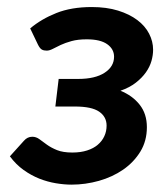

<svg xmlns="http://www.w3.org/2000/svg" viewBox="-20 -512 467 540"><path d="M64.9 -432.1Q96.2 -458.5 138.4 -475.3Q180.7 -492.2 237.8 -492.2Q279.8 -492.2 312 -482.2Q344.2 -472.2 366.2 -455.6Q388.2 -439 399.4 -417.2Q410.6 -395.5 410.6 -372.1Q410.6 -356.9 406 -340.6Q401.4 -324.2 390.4 -308.6Q379.4 -293 361.8 -279.3Q344.2 -265.6 318.8 -256.8Q352.5 -243.2 372.8 -217.5Q393.1 -191.9 393.1 -154.3Q393.1 -115.7 374.8 -85.7Q356.4 -55.7 326.4 -34.9Q296.4 -14.2 258.3 -3.4Q220.2 7.3 181.2 7.3Q160.6 7.3 137.2 3.4Q113.8 -0.5 90.8 -9.5Q67.9 -18.6 46.4 -33.9Q24.9 -49.3 7.8 -72.3L47.4 -116.2Q57.1 -127.4 70.8 -127.4Q81.5 -127.4 90.8 -120.6Q100.1 -113.8 111.8 -105.2Q123.5 -96.7 140.4 -89.8Q157.2 -83 183.6 -83Q207 -83 225.1 -88.9Q243.2 -94.7 255.1 -105Q267.1 -115.2 273.4 -128.9Q279.8 -142.6 279.8 -158.7Q279.8 -183.6 258.8 -198Q237.8 -212.4 190.9 -212.4H135.7L145 -290H199.7Q247.6 -290 274.2 -307.4Q300.8 -324.7 300.8 -352.5Q300.8 -374 281.5 -387.7Q262.2 -401.4 224.1 -401.4Q199.2 -401.4 181.4 -396.5Q163.6 -391.6 150.6 -385.5Q137.7 -379.4 128.4 -374.5Q119.1 -369.6 111.3 -369.6Q103 -369.6 97.7 -372.6Q92.3 -375.5 86.9 -386.2Z"/></svg>

Font: Carlito
Style: Bold Italic
Weight: 700
Italic angle: -7°
Designer: Lukasz Dziedzic
Foundry: tyPoland Lukasz Dziedzic
Version: Version 1.104